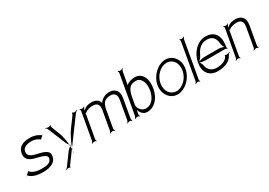

<svg xmlns="http://www.w3.org/2000/svg" viewBox="10 -1404 3273 2336"><g transform="rotate(-30 1646.0 -236.0)"><path d="M436 -382C438 -381 440 -383 440 -385ZM440 -385 447 -391 444 -394C442 -392 441 -388 440 -385ZM30 -55C30 -55 31 -55 31 -54C33 -51 76 11 215 11C283 11 397 4 416 -102C431 -185 339 -201 242 -224C202 -234 144 -256 155 -316C166 -378 245 -387 282 -387C354 -387 396 -346 396 -346C413 -362 427 -374 436 -382C436 -382 437 -383 436 -383C433 -385 380 -432 290 -432C223 -432 127 -422 108 -316C95 -242 140 -204 220 -184C275 -170 378 -152 369 -102C356 -26 259 -34 223 -34C100 -34 70 -91 70 -91C53 -75 39 -63 30 -55ZM26 -52 30 -55C28 -56 28 -55 26 -52ZM19 -46 22 -43C24 -45 24 -49 26 -52Z M508 -439C516 -434 529 -421 534 -409L637 -158C641 -148 652 -133 663 -121C658 -180 648 -243 629 -290L583 -409C580 -416 581 -434 585 -440L582 -442C577 -436 559 -430 551 -430C536 -430 519 -437 511 -442ZM663 -121C664 -114 665 -107 665 -101C670 -104 674 -107 678 -109C673 -111 668 -116 663 -121ZM678 -109C681 -108 683 -107 685 -107L686 -111C684 -111 681 -110 678 -109ZM665 -59V-43C668 -52 669 -61 673 -70ZM673 -70 923 -409C932 -421 949 -434 959 -439L958 -442C948 -437 929 -430 915 -430C907 -430 891 -436 889 -441L884 -439C886 -434 880 -416 875 -409L787 -290C741 -229 697 -140 673 -70ZM657 -10H661C663 -20 664 -31 665 -43C662 -31 659 -20 657 -10ZM471 128 473 131C482 126 499 120 512 120C519 120 533 126 535 130L538 128C536 124 542 108 547 101L665 -59V-101C648 -89 628 -70 620 -59L503 101C495 112 480 123 471 128Z M908 9 911 12C917 7 933 0 944 0C954 0 968 7 972 12L975 9C971 4 967 -11 969 -22L1023 -329C1024 -332 1025 -344 1025 -350C1029 -351 1035 -354 1038 -356C1062 -376 1099 -388 1149 -388C1190 -388 1238 -370 1223 -286L1177 -23C1175 -12 1165 4 1158 10L1161 13C1168 7 1185 0 1196 0C1207 0 1222 7 1227 13L1230 10C1225 4 1221 -12 1223 -23L1268 -280C1268 -281 1272 -288 1271 -288L1267 -286L1271 -291C1291 -359 1320 -388 1394 -388C1435 -388 1483 -370 1468 -286L1422 -23C1420 -12 1410 4 1403 10L1406 13C1413 7 1430 0 1441 0C1452 0 1467 7 1472 13L1475 10C1470 4 1466 -12 1468 -23L1514 -286C1533 -396 1463 -432 1402 -432C1357 -432 1315 -416 1284 -385C1277 -379 1268 -368 1263 -359C1256 -408 1201 -432 1157 -432C1105 -432 1067 -420 1044 -395C1041 -392 1037 -387 1033 -383L1036 -400C1038 -410 1047 -425 1053 -430L1050 -433C1044 -428 1028 -421 1018 -421C1007 -421 993 -428 989 -433L986 -430C990 -425 995 -410 993 -400L926 -22C924 -11 914 4 908 9Z M1596 -136 1613 -234C1631 -321 1650 -388 1753 -388C1825 -388 1862 -300 1845 -203C1828 -107 1776 -34 1693 -34C1626 -34 1591 -106 1596 -136ZM1511 10 1514 13C1521 7 1538 0 1549 0C1560 0 1575 7 1580 13L1583 10C1578 4 1574 -12 1576 -23L1581 -50C1582 -57 1584 -67 1584 -75C1601 -33 1630 11 1685 11C1785 11 1868 -70 1891 -203C1912 -320 1871 -432 1763 -432C1705 -432 1671 -418 1639 -391C1641 -397 1643 -404 1644 -410L1672 -567C1674 -578 1684 -594 1691 -600L1688 -603C1681 -597 1664 -590 1653 -590C1642 -590 1627 -597 1622 -603L1619 -600C1624 -594 1628 -578 1626 -567L1530 -23C1528 -12 1518 4 1511 10Z M1997 -211C2015 -312 2100 -391 2185 -391C2270 -391 2325 -311 2307 -211C2289 -111 2206 -30 2121 -30C2036 -30 1979 -110 1997 -211ZM1955 -211C1933 -89 2009 11 2114 11C2218 11 2327 -88 2349 -211C2371 -334 2296 -432 2192 -432C2087 -432 1977 -333 1955 -211Z M2362 9 2365 12C2371 7 2387 0 2398 0C2408 0 2422 7 2426 12L2429 9C2425 4 2421 -11 2423 -22L2512 -529C2514 -539 2524 -554 2530 -559L2527 -562C2521 -557 2505 -550 2495 -550C2484 -550 2470 -557 2466 -562L2463 -559C2467 -554 2471 -539 2469 -529L2380 -22C2378 -11 2368 4 2362 9Z M2540 -205C2558 -222 2580 -250 2590 -273C2623 -347 2676 -390 2750 -390C2826 -390 2862 -344 2868 -271C2870 -249 2879 -222 2891 -206C2872 -215 2841 -222 2818 -222H2624C2600 -222 2564 -215 2540 -205ZM2518 -197C2492 -47 2587 11 2675 11C2801 11 2861 -37 2887 -89C2894 -102 2909 -116 2919 -122L2917 -125C2907 -119 2886 -112 2873 -112H2862C2858 -112 2850 -116 2849 -119L2845 -118C2846 -114 2844 -103 2841 -99C2823 -72 2788 -32 2683 -32C2628 -32 2573 -65 2562 -132C2559 -153 2546 -179 2534 -194C2554 -185 2589 -179 2612 -179H2888C2898 -179 2911 -172 2915 -167L2919 -170C2915 -175 2910 -190 2912 -201L2916 -222C2931 -361 2867 -432 2753 -432C2645 -432 2543 -336 2518 -197Z M2928 9 2931 12C2937 7 2953 0 2964 0C2974 0 2988 7 2992 12L2995 9C2991 4 2987 -11 2989 -22L3043 -329C3044 -332 3045 -344 3045 -350C3049 -351 3055 -354 3058 -356C3082 -376 3119 -388 3169 -388C3210 -388 3258 -370 3243 -286L3197 -23C3195 -12 3185 4 3178 10L3181 13C3188 7 3205 0 3216 0C3227 0 3242 7 3247 13L3250 10C3245 4 3241 -12 3243 -23L3289 -286C3308 -396 3238 -432 3177 -432C3125 -432 3087 -420 3064 -395C3061 -392 3057 -387 3053 -383L3056 -400C3058 -410 3067 -425 3073 -430L3070 -433C3064 -428 3048 -421 3038 -421C3027 -421 3013 -428 3009 -433L3006 -430C3010 -425 3015 -410 3013 -400L2946 -22C2944 -11 2934 4 2928 9Z"/></g></svg>

Font: Armata Saber
Style: RgIta
Weight: 400
Designer: Jasper
Foundry: Cannot Into Space Fonts
Version: Version 0.970